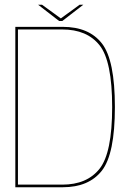

<svg xmlns="http://www.w3.org/2000/svg" viewBox="-20 -788 560 808"><path d="M44.5 0H244Q354 0 408.8 -70Q463.5 -140 463.5 -337.5Q463.5 -535 409 -605Q354.5 -675 244 -675H44.5ZM55.5 -11V-664H242Q346 -664 399 -597.5Q452 -531 452 -337.5Q452 -144.5 399 -77.8Q346 -11 242 -11ZM229 -699.5H242L330.5 -768H315L236 -710.5L157 -768H140.5Z"/></svg>

Font: Anybody UltraCondensed Thin Thin
Style: Regular
Weight: 250
Version: Version 1.111